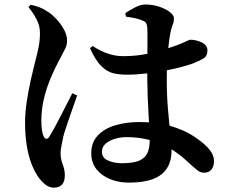

<svg xmlns="http://www.w3.org/2000/svg" viewBox="-20 -797 1040 870"><path d="M563.3 30.5Q518.6 30.5 479.8 15.1Q441 -0.3 417.2 -30.1Q393.5 -60 393.5 -102.5Q393.5 -151.9 423.2 -183.3Q452.9 -214.6 502.5 -229.3Q552.1 -244 609.2 -244Q692.5 -244 752 -226.4Q811.6 -208.7 852.1 -183.1Q892.5 -157.5 916.4 -133.2Q932.6 -117.2 941.1 -101Q949.6 -84.7 949.6 -67.3Q949.6 -42 937.6 -28.2Q925.6 -14.4 905.4 -14.4Q888.3 -14.4 873.8 -26Q859.2 -37.6 833.9 -60.7Q790.2 -102.2 745.3 -127.3Q700.5 -152.4 653 -164Q605.5 -175.7 553.2 -175.7Q525.6 -175.7 500 -167.8Q474.3 -159.9 458 -145.4Q441.8 -131 441.8 -109.6Q441.8 -81.7 469.5 -69.6Q497.2 -57.4 532.8 -57.4Q584 -57.4 610.7 -69Q637.5 -80.6 648 -103.5Q658.4 -126.4 658.4 -161.4Q658.4 -180.2 656.8 -211.3Q655.2 -242.3 653 -280.8Q650.9 -319.4 649.2 -360.9Q647.6 -402.4 647.3 -440.8Q647.3 -479.1 647.7 -521.3Q648.1 -563.5 648.1 -599.2Q648.1 -635 648.1 -653.2Q648.1 -675.1 645.1 -684.7Q642.2 -694.3 637 -698.1Q631.8 -702 622.6 -705.2Q606.7 -711.8 587.7 -715.3Q568.7 -718.8 550.7 -721.7L547.9 -737.4Q567 -750.9 592.5 -763.7Q617.9 -776.6 638 -776.6Q671.8 -776.6 701.4 -766.7Q731 -756.7 749.6 -742.4Q768.2 -728 768.2 -713.3Q768.2 -701.4 765.3 -692.8Q762.5 -684.2 758.6 -673.4Q754.7 -662.7 751.5 -644.5Q747.7 -625.6 744 -592.8Q740.4 -559.9 738 -520Q735.7 -480.1 735.7 -439.1Q735.7 -362.8 741.1 -302.1Q746.4 -241.4 751.8 -194.9Q757.2 -148.4 757.2 -114.2Q757.2 -67 736.6 -34.5Q715.9 -2 673.3 14.3Q630.6 30.5 563.3 30.5ZM223.2 53.4Q204.9 53.4 187.7 40.8Q170.6 28.2 155.7 8.1Q137.4 -17.2 123.2 -53.4Q109 -89.6 101.3 -136.9Q93.6 -184.3 93.6 -241.5Q93.6 -287.8 101.5 -338.8Q109.4 -389.9 119.8 -436Q130.2 -482.1 137.8 -512.1Q147.8 -548.8 154.3 -580.6Q160.9 -612.5 161.1 -645.9Q161.4 -680.1 144.9 -710.9Q128.4 -741.7 108.9 -764.8L119.1 -775.6Q144.1 -770 161.7 -762.8Q179.2 -755.7 197.8 -743.2Q213.1 -734 233.3 -713Q253.5 -692 268.7 -665.6Q283.8 -639.3 283.8 -611.5Q283.8 -591 273.1 -571.8Q262.4 -552.7 244.8 -517.6Q227.1 -485 208.9 -441.7Q190.8 -398.4 179 -349.3Q167.3 -300.3 167.3 -250.2Q167.3 -226.8 170 -208.4Q172.7 -190 177.6 -179.5Q182.6 -168.6 189.9 -168Q197.3 -167.3 204 -178.8Q212.7 -192.3 226.3 -217Q239.9 -241.8 254.8 -271.1Q269.6 -300.4 283.9 -327.9Q298.1 -355.4 307.6 -374.4L329.6 -364.6Q322.6 -344.1 313.3 -318Q304 -291.9 294.9 -265.2Q285.9 -238.6 278.3 -216.2Q270.7 -193.8 267.2 -179.8Q260.9 -150 257.7 -132.6Q254.5 -115.1 254.5 -103.6Q254.5 -76.7 264.2 -51.7Q273.8 -26.7 273.8 -3.1Q273.8 53.4 223.2 53.4ZM552.6 -458.6Q520.4 -458.6 492.4 -465.4Q464.4 -472.3 438.7 -497.8Q413 -523.4 387.9 -578.4L399.6 -588.6Q436.8 -564.4 470.6 -553.5Q504.5 -542.6 535.5 -542.6Q579.3 -542.6 616.4 -547.8Q653.5 -553.1 684.2 -561.3Q714.8 -569.5 737.9 -577Q791.6 -594.6 814.8 -605.8Q838.1 -617 842.9 -617Q869.9 -616.7 894.9 -604.4Q919.9 -592.1 919.9 -568.6Q919.9 -544.8 905.7 -534.7Q891.4 -524.7 856.8 -510.4Q840.2 -504.1 807.3 -495Q774.4 -485.8 731.8 -477.7Q689.2 -469.6 643 -464.1Q596.8 -458.6 552.6 -458.6Z"/></svg>

Font: Noto Serif SC ExtraLight
Style: Regular
Weight: 200
Designer: Ryoko NISHIZUKA 西塚涼子 (kana & ideographs); Frank Grießhammer (Latin, Greek & Cyrillic); Wenlong ZHANG 张文龙 (bopomofo); San
Foundry: Adobe
Version: Version 2.002-H1;hotconv 1.1.0;makeotfexe 2.6.0